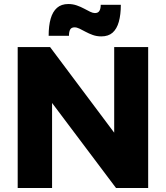

<svg xmlns="http://www.w3.org/2000/svg" viewBox="-20 -935 826 955"><path d="M68 -701H229L596 -211L548 -195V-701H717V0H557L190 -488L239 -504V0H68ZM581 -911Q581 -862 571 -826.5Q561 -791 540 -772.5Q519 -754 484 -754Q461 -754 441.5 -761Q422 -768 405.5 -777Q389 -786 375.5 -792.5Q362 -799 351 -799Q335 -799 329 -788Q323 -777 323 -757H222Q222 -807 232 -842Q242 -877 263.5 -896Q285 -915 320 -915Q342 -915 362 -908Q382 -901 398.5 -892Q415 -883 428.5 -876.5Q442 -870 452 -870Q468 -870 474.5 -881Q481 -892 481 -911Z"/></svg>

Font: Alexandria
Style: Bold
Weight: 700
Designer: Mohamed Gaber
Foundry: Kief Type Foundry
Version: Version 5.100